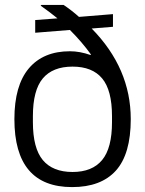

<svg xmlns="http://www.w3.org/2000/svg" viewBox="-20 -743 585 775"><path d="M271 12.2Q38.1 12.2 38.1 -262.2Q38.1 -397.9 96.4 -467Q154.8 -536.1 262.2 -536.1Q302.2 -536.1 345.2 -521L347.2 -522.9Q311.5 -572.8 262.2 -622.1L122.1 -610.8V-662.1L211.9 -668.9Q181.6 -693.8 144 -720.2L147 -723.1H236.8Q272 -699.2 298.8 -674.8L436 -686V-634.8L350.1 -627.9Q507.8 -467.3 507.8 -262.2Q507.8 -121.1 447.8 -54.4Q387.7 12.2 271 12.2ZM272.9 -48.8Q352.1 -48.8 392.1 -96.9Q432.1 -145 432.1 -250V-273.9Q432.1 -378.9 392.3 -426.5Q352.5 -474.1 272.9 -474.1Q192.9 -474.1 152.8 -426.5Q112.8 -378.9 112.8 -273.9V-250Q112.8 -145 152.8 -96.9Q192.9 -48.8 272.9 -48.8Z"/></svg>

Font: Archivo Light
Style: Regular
Weight: 300
Designer: Hector Gatti
Foundry: Omnibus-Type
Version: Version 2.001